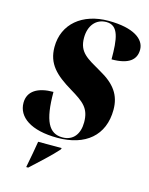

<svg xmlns="http://www.w3.org/2000/svg" viewBox="-137 -809 868 1116"><g transform="rotate(15 297.5 -251.5)"><path d="M263 10C430 10 536 -76 536 -232C536 -319 495 -378 401 -430C315 -480 262 -504 262 -592C262 -664 301 -714 365 -714C439 -714 449 -634 449 -512C553 -512 595 -549 595 -609C595 -672 527 -724 375 -724C218 -724 110 -635 110 -496C110 -395 167 -341 267 -281C350 -231 390 -202 390 -117C390 -47 355 0 290 0C209 0 172 -67 172 -242C79 -242 20 -207 20 -136C20 -51 102 10 263 10ZM133 215 132 221H144C189 180 266 109 299 71L303 61H161C153 109 146 150 133 215Z"/></g></svg>

Font: Noto Serif Display SemiCondensed Black
Style: Italic
Weight: 900
Width: 4
Italic angle: -12°
Designer: Monotype Design Team
Foundry: Monotype Imaging Inc.
Version: Version 2.009